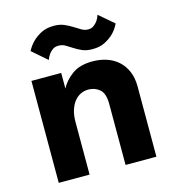

<svg xmlns="http://www.w3.org/2000/svg" viewBox="-104 -778 788 866"><g transform="rotate(-15 290.0 -345.0)"><path d="M225 -690Q253 -690 273.5 -681Q294 -672 310.5 -661.5Q327 -651 341.5 -642.5Q356 -634 372 -634Q387 -634 398 -642Q409 -650 416 -660Q424 -671 429 -687L498 -628Q486 -603 468 -585Q452 -569 427.5 -556Q403 -543 368 -543Q340 -543 320.5 -551.5Q301 -560 285 -570.5Q269 -581 254.5 -589.5Q240 -598 223 -598Q206 -598 195 -590Q184 -582 177 -572Q169 -561 164 -547L95 -607Q107 -630 125 -648Q141 -664 165.5 -677Q190 -690 225 -690ZM64 -476H203V-403Q221 -438 257 -464Q293 -490 352 -490Q387 -490 417.5 -480Q448 -470 471 -449.5Q494 -429 507 -398.5Q520 -368 520 -328V0H376V-285Q376 -334 354 -353Q332 -372 301 -372Q283 -372 266.5 -364.5Q250 -357 237 -341.5Q224 -326 216 -302Q208 -278 208 -245V0H64Z"/></g></svg>

Font: Post Grotesk Bold
Style: Bold
Weight: 700
Version: Version 1.0